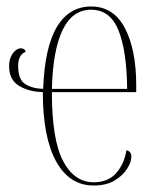

<svg xmlns="http://www.w3.org/2000/svg" viewBox="-20 -562 484 592"><path d="M269 10Q194 10 153 -64.5Q112 -139 112 -278Q69 -279 38.5 -297.5Q8 -316 8 -358Q8 -382 19.5 -397.5Q31 -413 44 -413Q57 -413 59 -402Q36 -394 36 -358Q36 -317 57.5 -303Q79 -289 113 -288Q118 -418 156 -480Q194 -542 261 -542Q330 -542 365 -475.5Q400 -409 400 -299V-278H140Q140 -131 174.5 -65.5Q209 0 269 0Q313 0 338 -28Q363 -56 370 -99Q385 -95 385 -79Q385 -62 371.5 -41Q358 -20 332.5 -5Q307 10 269 10ZM372 -288Q371 -404 345.5 -468Q320 -532 261 -532Q203 -532 173 -469.5Q143 -407 140 -288Z"/></svg>

Font: Noto Serif Display ExtraCondensed Thin
Style: Regular
Weight: 100
Width: 2
Designer: Monotype Design Team
Foundry: Monotype Imaging Inc.
Version: Version 2.009